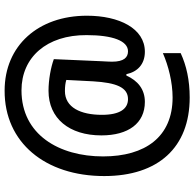

<svg xmlns="http://www.w3.org/2000/svg" viewBox="-25 -732 841 831"><g transform="rotate(-90 395.5 -316.5)"><path d="M743 -361C743 -572 613 -717 419 -717C194 -718 49 -541 49 -286C49 -52 173 84 389 84C464 84 527 70 581 45V-32C526 -8 455 10 389 10C219 10 134 -108 134 -291C134 -481 228 -644 420 -644C563 -644 660 -535 659 -362C659 -249 634 -183 589 -183C563 -183 544 -200 544 -252C544 -262 545 -279 546 -298L555 -504C520 -517 466 -527 418 -527C298 -527 225 -437 225 -298C225 -182 277 -110 370 -110C425 -110 462 -141 484 -190H490C500 -142 533 -110 587 -110C688 -110 743 -221 743 -361ZM314 -296C314 -388 346 -456 417 -456C436 -456 452 -454 465 -450L459 -334C453 -234 433 -183 382 -183C340 -183 314 -218 314 -296Z"/></g></svg>

Font: Noto Sans UI SemiCondensed Medium
Style: Regular
Weight: 500
Width: 4
Designer: Monotype Design Team
Foundry: Monotype Imaging Inc.
Version: Version 1.901